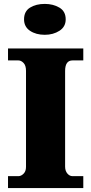

<svg xmlns="http://www.w3.org/2000/svg" viewBox="-20 -962 466 982"><path d="M21 0V-61H74Q88 -61 100.5 -73.5Q113 -86 113 -108V-600Q113 -627 100.5 -640Q88 -653 74 -653H21V-714H406V-653H351Q313 -653 313 -599V-110Q313 -88 324.5 -74.5Q336 -61 351 -61H406V0ZM209 -784Q164 -784 133.5 -804.5Q103 -825 103 -863Q103 -904 133.5 -923Q164 -942 209 -942Q252 -942 284 -923Q316 -904 316 -863Q316 -825 284 -804.5Q252 -784 209 -784Z"/></svg>

Font: Noto Serif Telugu Black
Style: Regular
Weight: 900
Designer: Jelle Bosma - Monotype Design Team
Foundry: Monotype Imaging Inc.
Version: Version 2.005; ttfautohint (v1.8.4.7-5d5b)